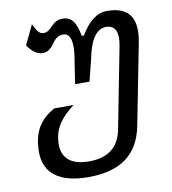

<svg xmlns="http://www.w3.org/2000/svg" viewBox="-80 -576 763 852"><g transform="rotate(-10 301.0 -150.0)"><path d="M251.5 206.5C397 206.5 478 144.5 502.4 21L573.7 -343.3C577.1 -361.3 579.1 -380.4 579.1 -396.5C579.1 -468.3 539.1 -505.4 459.5 -505.4H458C413.6 -505.4 374 -475.6 339.4 -416H329.6C317.9 -477.1 299.8 -505.9 258.3 -505.9C232.4 -505.9 219.7 -494.6 207 -481.9C194.3 -468.8 182.6 -457.5 165.5 -457.5C147 -457.5 136.2 -471.7 120.6 -505.4L78.6 -417C99.6 -386.2 122.1 -370.6 146 -370.6C174.3 -370.6 189.5 -392.1 197.3 -403.3C213.4 -425.8 225.1 -435.1 249 -436.5C272.9 -436 285.2 -416 285.2 -375C285.2 -356.4 282.7 -332.5 277.3 -304.2L263.2 -210H328.1L351.6 -304.2C369.1 -393.6 398.4 -436.5 443.4 -436.5C473.1 -436.5 490.7 -417 490.7 -378.9C490.7 -368.2 489.3 -356.9 486.8 -343.3L416 21C400.9 99.1 351.6 138.2 265.6 138.2C185.1 138.2 145 104 145 40C145 27.8 146.5 15.6 149.4 1.5C158.7 -41.5 185.5 -78.1 240.2 -120.1H152.8C96.2 -88.4 68.8 -47.9 58.6 1.5C55.2 17.6 52.7 39.1 52.7 57.6C52.7 156.7 121.1 206.5 251.5 206.5Z"/></g></svg>

Font: Hack
Style: Oblique
Weight: 400
Italic angle: -12°
Monospace: yes
Designer: Christopher Simpkins
Foundry: Christopher Simpkins
Version: Version 2.010